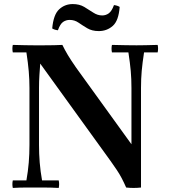

<svg xmlns="http://www.w3.org/2000/svg" viewBox="-20 -923 832 945"><path d="M601 0Q590 -25 579 -46Q568 -67 554.5 -87Q541 -107 524 -131L178 -610L148 -700Q170 -700 196 -700Q222 -700 246 -700.5Q270 -701 287 -702Q299 -677 314 -652Q329 -627 354 -591L627 -213L674 0Q656 2 637.5 2Q619 2 601 0ZM43 2Q39 -17 43 -35H110Q118 -80 121.5 -122.5Q125 -165 125 -210V-490Q125 -531 121.5 -572Q118 -613 110 -665H43Q39 -684 43 -702Q78 -701 104 -700.5Q130 -700 148 -700L178 -610Q176 -584 174 -553.5Q172 -523 172 -490V-210Q172 -165 175.5 -122.5Q179 -80 187 -35H269Q273 -17 269 2Q231 0 199 0Q167 0 148 0Q130 0 104 0Q78 0 43 2ZM674 0 627 -213V-490Q627 -535 623.5 -574Q620 -613 612 -665H531Q527 -684 531 -702Q569 -701 601 -700.5Q633 -700 652 -700Q669 -700 695.5 -700.5Q722 -701 756 -702Q760 -684 756 -665H689Q681 -613 677.5 -574Q674 -535 674 -490ZM541 -898Q558 -896 569 -889Q564 -821 535 -795.5Q506 -770 466 -770Q433 -770 409.5 -784Q386 -798 366.5 -811.5Q347 -825 323 -825Q305 -825 290.5 -815Q276 -805 265 -774Q248 -776 237 -783Q243 -851 271 -877Q299 -903 338 -903Q371 -903 394.5 -889Q418 -875 439 -861Q460 -847 483 -847Q501 -847 515.5 -857.5Q530 -868 541 -898Z"/></svg>

Font: Poltawski Nowy Medium
Style: Regular
Weight: 500
Version: Version 1.001;gftools[0.9.25]